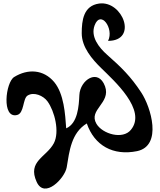

<svg xmlns="http://www.w3.org/2000/svg" viewBox="-20 -892 945 1137"><path d="M567 -871C474 -858 464 -771 464 -695C464 -612 526 -541 579 -489C654 -415 852 -240 755 -123C707 -64 587 -98 551 -159C502 -243 638 -281 602 -381C562 -490 454 -419 450 -329C447 -265 441 -162 372 -132C366 -217 359 -336 301 -406C238 -481 145 -486 64 -436C13 -405 -12 -188 81 -211C124 -221 114 -307 143 -326C181 -350 237 -325 261 -292C304 -233 334 -111 299 -44C255 39 141 62 197 185C244 289 364 163 375 99C391 2 402 -105 494 -161C539 -30 650 32 792 3C943 -29 874 -258 816 -345C755 -438 698 -494 615 -567C564 -612 516 -675 540 -741C575 -837 657 -723 620 -650C799 -650 707 -890 567 -871Z"/></svg>

Font: Philokalia
Style: Regular
Weight: 400
Version: Version 001.010